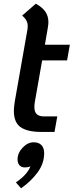

<svg xmlns="http://www.w3.org/2000/svg" viewBox="-20 -712 398 1039"><path d="M169 -163Q166 -147 166 -133Q166 -106 179 -94Q192 -82 219 -82H290L275 2H204Q129 2 92 -23.5Q55 -49 55 -112Q55 -131 60 -163L129 -555Q130 -561 130 -571Q130 -587 123 -600.5Q116 -614 100 -628L174 -692Q210 -672 226 -648Q242 -624 242 -591Q242 -581 238 -557L223 -470H358L343 -385H208ZM219 117Q219 173 183 221.5Q147 270 94 307L66 275Q127 234 145 188Q132 194 115 194Q96 194 85.5 182.5Q75 171 75 151Q75 116 102.5 87Q130 58 162 58Q190 58 204.5 73.5Q219 89 219 117Z"/></svg>

Font: KoHo SemiBold
Style: Italic
Weight: 600
Italic angle: -10°
Version: Version 1.000; ttfautohint (v1.6)